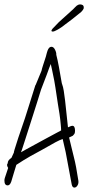

<svg xmlns="http://www.w3.org/2000/svg" viewBox="-31 -826 400 870"><path d="M306 24Q297 24 294 10L274 -97Q272 -110 266.5 -137Q261 -164 253 -196Q240 -192 220.5 -181.5Q201 -171 161 -148Q126 -129 107 -118.5Q88 -108 75 -99.5Q62 -91 43 -79Q38 -64 32 -43Q26 -22 20 -3Q14 14 4 14Q-11 14 -11 -8Q-11 -11 -10.5 -14Q-10 -17 -9 -20L6 -65Q1 -73 1 -78Q1 -83 4 -86V-87Q4 -100 21 -111Q27 -124 32 -135Q31 -135 35 -148.5Q39 -162 52 -202L82 -290Q90 -313 101 -350Q112 -387 129 -439L131 -442L157 -505Q159 -515 164.5 -531.5Q170 -548 177 -570Q178 -575 179.5 -580Q181 -585 182 -589Q187 -607 195 -612Q199 -614 202 -614Q212 -614 218.5 -600.5Q225 -587 224 -578Q230 -555 236 -522.5Q242 -490 249 -449L250 -446Q255 -433 258 -414Q261 -395 264 -370L277 -249L291 -255Q293 -256 297 -256Q309 -256 309 -233Q309 -223 305 -218Q301 -213 299 -211L282 -203Q283 -199 285.5 -189Q288 -179 292 -162L304 -113Q309 -94 314 -67.5Q319 -41 324 -8Q326 5 320 14.5Q314 24 306 24ZM64 -136Q65 -137 82.5 -146.5Q100 -156 125.5 -170Q151 -184 177 -198Q203 -212 222.5 -222.5Q242 -233 246 -235Q246 -240 245.5 -247Q245 -254 244 -264Q242 -287 238.5 -310.5Q235 -334 231 -357L220 -430Q217 -453 205 -509L199 -536Q196 -529 191.5 -517Q187 -505 181 -488L155 -420Q148 -398 137 -362Q126 -326 109 -274Q89 -212 80 -183.5Q71 -155 68 -146.5Q65 -138 64 -136ZM208 -683Q200 -683 203 -690Q205 -694 207.5 -696.5Q210 -699 211 -700L236 -726Q268 -755 286.5 -771.5Q305 -788 309 -793Q324 -810 339 -805Q351 -802 348 -787Q345 -780 337 -772Q314 -753 296 -739Q278 -725 264 -715Q248 -702 235 -694.5Q222 -687 214 -684Q213 -684 211.5 -683.5Q210 -683 208 -683Z"/></svg>

Font: Square Peg
Style: Regular
Weight: 400
Designer: Robert E. Leuschke
Foundry: Robert E. Leuschke
Version: Version 1.010; ttfautohint (v1.8.4.7-5d5b)